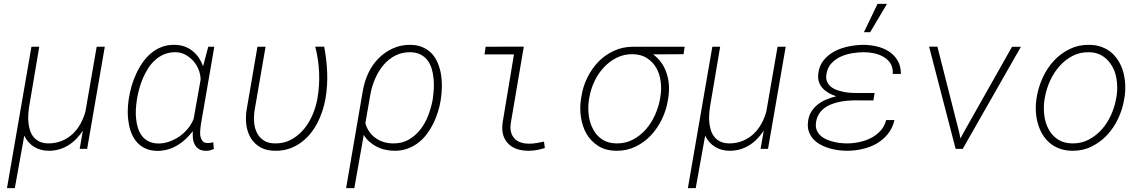

<svg xmlns="http://www.w3.org/2000/svg" viewBox="-20 -770 5909 993"><path d="M183.1 -528.3H142.6L16.1 203.1H56.6L105.5 -68.4Q123.5 -30.8 156.7 -10.5Q189.9 9.8 232.4 9.8Q260.7 9.8 286.1 2.4Q311.5 -4.9 333.5 -18.6Q355.5 -32.2 374.5 -51.8Q393.6 -71.3 408.7 -94.7L392.1 0H430.7L522 -528.3H480L421.9 -193.4Q412.6 -159.2 396 -129.4Q379.4 -99.6 355.5 -77.1Q331.1 -54.2 299.3 -41.3Q267.6 -28.3 229.5 -28.3Q203.1 -28.8 184.8 -37.4Q166.5 -45.9 154.8 -60.1Q142.6 -74.2 136.2 -93Q129.9 -111.8 127.4 -132.8Q125 -153.8 126.2 -175.3Q127.4 -196.8 130.4 -216.8Z M1088.4 -528.3H1057.1L1030.3 -427.2Q1022.5 -449.7 1009.5 -469.2Q996.6 -488.8 979.5 -503.4Q960 -520 935.3 -529.1Q910.6 -538.1 882.3 -538.1Q845.7 -538.6 815.7 -526.9Q785.6 -515.1 761.2 -494.6Q736.8 -474.1 717.5 -446.5Q698.2 -418.9 684.6 -388.7Q669.9 -357.9 660.6 -325.2Q651.4 -292.5 646.5 -261.7L645 -251.5Q641.1 -223.6 640.6 -193.4Q640.1 -163.1 645.5 -134.3Q649.9 -105.5 660.6 -79.3Q671.4 -53.2 689.5 -33.2Q707 -13.7 732.7 -2Q758.3 9.8 793.5 10.3Q823.2 10.3 850.3 2.2Q877.4 -5.9 901.4 -21Q923.3 -34.2 942.4 -52.7Q961.4 -71.3 977.1 -91.8Q976.1 -74.7 977.5 -56.9Q979 -39.1 986.3 -24.4Q993.7 -8.8 1008.3 0.7Q1022.9 10.3 1046.4 9.8Q1057.1 10.3 1066.7 7.6Q1076.2 4.9 1085.9 1L1083 -34.2Q1075.7 -32.7 1068.1 -31.2Q1060.5 -29.8 1052.7 -30.3Q1039.6 -30.3 1032 -36.4Q1024.4 -42.5 1021 -51.8Q1017.1 -59.1 1015.9 -68.6Q1014.6 -78.1 1015.1 -88.4Q1015.6 -98.6 1016.8 -108.9Q1018.1 -119.1 1019 -127ZM687.5 -251 689 -261.2Q693.4 -286.6 701.2 -314.5Q709 -342.3 720.7 -369.1Q732.4 -395.5 748 -419.4Q763.7 -443.4 784.7 -461.4Q805.2 -479.5 830.6 -489.7Q856 -500 886.7 -500Q914.6 -500 938.2 -487.3Q961.9 -474.6 980 -454.6Q997.1 -435.1 1007.1 -409.9Q1017.1 -384.8 1017.6 -358.4L981.4 -154.8Q971.2 -128.9 952.1 -105.5Q933.1 -82 908.7 -64.9Q884.3 -47.9 856 -37.8Q827.6 -27.8 799.3 -27.8Q770 -28.3 749 -38.8Q728 -49.3 714.8 -66.4Q701.2 -84 693.8 -106.7Q686.5 -129.4 684.1 -153.8Q681.2 -178.2 682.6 -203.4Q684.1 -228.5 687.5 -251Z M1353.5 -528.3H1311.5L1254.9 -198.7Q1249 -157.7 1254.6 -120.4Q1260.3 -83 1278.3 -54.2Q1296.4 -25.4 1327.4 -7.8Q1358.4 9.8 1404.3 9.8Q1441.4 10.3 1473.9 -0.5Q1506.3 -11.2 1533.2 -30.3Q1560.5 -49.3 1582 -75Q1603.5 -100.6 1620.1 -131.3Q1635.7 -161.1 1646.7 -194.1Q1657.7 -227.1 1663.6 -260.7Q1674.8 -327.6 1672.1 -395Q1669.4 -462.4 1656.7 -528.8H1610.4Q1627.4 -463.4 1630.4 -395Q1633.3 -326.7 1621.6 -259.8Q1614.3 -218.3 1596.7 -176.8Q1579.1 -135.3 1551.8 -102.1Q1523.9 -68.8 1486.8 -48.3Q1449.7 -27.8 1403.3 -28.3Q1367.2 -28.3 1344.2 -43.5Q1321.3 -58.6 1309.1 -82.5Q1296.9 -106.9 1294.4 -137Q1292 -167 1296.4 -197.3Z M2259.3 -252.4 2260.7 -263.2Q2265.1 -293 2265.4 -324.7Q2265.6 -356.4 2260.7 -386.7Q2255.4 -417 2243.9 -444.3Q2232.4 -471.7 2213.4 -492.7Q2194.3 -513.2 2166.7 -525.4Q2139.2 -537.6 2102.1 -538.1Q2053.7 -538.6 2012.2 -519.8Q1970.7 -501 1939 -469.2Q1906.7 -437.5 1886 -394.3Q1865.2 -351.1 1856 -297.9L1770 203.1H1812.5L1861.3 -72.3Q1873 -52.7 1889.4 -38.1Q1905.8 -23.4 1924.8 -13.2Q1946.8 -1.5 1971.4 4.2Q1996.1 9.8 2021 9.8Q2056.6 9.8 2086.9 -1Q2117.2 -11.7 2142.1 -30.8Q2166.5 -49.3 2185.8 -74.5Q2205.1 -99.6 2219.7 -128.4Q2234.4 -157.7 2244.4 -189.5Q2254.4 -221.2 2259.3 -252.4ZM2218.8 -262.7 2217.3 -252.4Q2210 -212.4 2194.1 -171.4Q2178.2 -130.4 2152.3 -98.1Q2127.4 -66.9 2093.5 -47.6Q2059.6 -28.3 2015.6 -28.3Q1989.3 -28.3 1966.3 -34.9Q1943.4 -41.5 1924.8 -54.7Q1905.3 -67.4 1891.1 -87.2Q1877 -106.9 1869.6 -132.8L1896 -284.2Q1903.8 -327.1 1921.9 -366.9Q1939.9 -406.7 1964.8 -435.5Q1990.2 -464.8 2024.2 -482.4Q2058.1 -500 2101.1 -500Q2132.3 -499.5 2154.1 -488.5Q2175.8 -477.5 2190.4 -459Q2204.6 -440.4 2212.2 -416Q2219.7 -391.6 2222.2 -365.2Q2225.1 -338.9 2223.6 -312.5Q2222.2 -286.1 2218.8 -262.7Z M2491.7 -528.3 2485.8 -488.8H2638.2L2579.6 -136.7Q2574.7 -100.6 2582 -73.7Q2589.4 -46.9 2606.9 -28.8Q2624.5 -9.8 2650.9 -0.2Q2677.2 9.3 2711.9 9.8Q2734.4 9.8 2755.6 6.1Q2776.9 2.4 2797.9 -4.4L2793.5 -37.6Q2774.9 -33.7 2755.9 -30.3Q2736.8 -26.9 2716.8 -26.9Q2691.4 -26.9 2671.9 -33.9Q2652.3 -41 2640.1 -54.7Q2627.4 -68.4 2622.6 -88.1Q2617.7 -107.9 2622.1 -135.3L2689 -528.8Z M3515.1 -489.7 3521 -528.3H3252.9Q3199.2 -527.8 3154.1 -506.8Q3108.9 -485.8 3074.7 -450.7Q3040.5 -415 3017.8 -368.9Q2995.1 -322.8 2987.3 -272.9L2984.4 -254.9Q2977.5 -208 2984.9 -161.6Q2992.2 -115.2 3013.2 -78.1Q3035.2 -40 3073.7 -15.4Q3112.3 9.3 3168 9.8Q3221.7 10.3 3267.1 -11.7Q3312.5 -33.7 3346.7 -70.3Q3380.9 -106.9 3403.6 -154.1Q3426.3 -201.2 3434.1 -251L3437 -269.5Q3441.9 -303.7 3439 -336.4Q3436 -369.1 3424.8 -398.9Q3415.5 -424.8 3398.9 -447.8Q3382.3 -470.7 3357.9 -488.8ZM3025.9 -254.4 3029.3 -272.5Q3036.6 -312.5 3055.7 -352.1Q3074.7 -391.6 3103.5 -421.9Q3131.8 -452.6 3169.4 -471.4Q3207 -490.2 3251.5 -489.7Q3295.4 -489.3 3325.7 -469.7Q3356 -450.2 3374 -419.4Q3391.6 -388.2 3396.7 -349.9Q3401.9 -311.5 3396 -273.4L3393.1 -255.4Q3385.3 -213.9 3366.7 -173.3Q3348.1 -132.8 3319.8 -100.1Q3291 -67.9 3253.2 -47.9Q3215.3 -27.8 3168.9 -28.3Q3123.5 -28.8 3093.3 -49.6Q3063 -70.3 3046.4 -103.5Q3029.3 -136.2 3024.7 -176Q3020 -215.8 3025.9 -254.4Z M3704.6 -528.3H3664.1L3537.6 203.1H3578.1L3627 -68.4Q3645 -30.8 3678.2 -10.5Q3711.4 9.8 3753.9 9.8Q3782.2 9.8 3807.6 2.4Q3833 -4.9 3855 -18.6Q3877 -32.2 3896 -51.8Q3915 -71.3 3930.2 -94.7L3913.6 0H3952.1L4043.5 -528.3H4001.5L3943.4 -193.4Q3934.1 -159.2 3917.5 -129.4Q3900.9 -99.6 3877 -77.1Q3852.5 -54.2 3820.8 -41.3Q3789.1 -28.3 3751 -28.3Q3724.6 -28.8 3706.3 -37.4Q3688 -45.9 3676.3 -60.1Q3664.1 -74.2 3657.7 -93Q3651.4 -111.8 3648.9 -132.8Q3646.5 -153.8 3647.7 -175.3Q3648.9 -196.8 3651.9 -216.8Z M4159.2 -142.6Q4155.3 -113.8 4162.6 -91.6Q4169.9 -69.3 4184.6 -52.7Q4199.7 -35.6 4220.5 -23.7Q4241.2 -11.7 4264.6 -4.4Q4288.6 2.9 4313.2 6.3Q4337.9 9.8 4360.8 9.8Q4400.9 9.8 4440.4 0.7Q4480 -8.3 4513.7 -27.3Q4547.4 -46.9 4571.8 -76.9Q4596.2 -106.9 4606 -148.9H4563Q4554.7 -116.2 4533.4 -93.3Q4512.2 -70.3 4484.4 -56.2Q4456.5 -42 4424.3 -35.2Q4392.1 -28.3 4361.3 -28.3Q4344.2 -28.3 4324.5 -30.5Q4304.7 -32.7 4285.6 -38.1Q4266.6 -43 4249.5 -51.3Q4232.4 -59.6 4220.2 -71.8Q4208 -84.5 4202.4 -101.6Q4196.8 -118.7 4201.2 -141.6Q4205.1 -164.1 4215.8 -180.9Q4226.6 -197.8 4242.2 -210Q4256.8 -221.7 4275.1 -229Q4293.5 -236.3 4313 -241.2Q4335.4 -246.6 4359.4 -248.8Q4383.3 -251 4405.3 -251L4497.1 -250.5L4503.4 -289.1H4405.8Q4388.2 -289.1 4367.9 -291Q4347.7 -293 4328.6 -298.3Q4311.5 -302.2 4296.4 -309.3Q4281.2 -316.4 4271 -327.6Q4260.3 -338.4 4255.4 -353.8Q4250.5 -369.1 4254.9 -390.1Q4260.7 -422.4 4281 -443.6Q4301.3 -464.8 4329.1 -477.5Q4356.9 -489.7 4388.4 -494.9Q4419.9 -500 4447.8 -500Q4474.1 -500 4501.5 -494.1Q4528.8 -488.3 4550.8 -475.1Q4573.2 -461.9 4586.2 -440.7Q4599.1 -419.4 4597.2 -387.7H4639.2Q4639.6 -427.2 4623 -455.8Q4606.4 -484.4 4579.6 -502.4Q4552.2 -520.5 4517.8 -529.1Q4483.4 -537.6 4448.2 -538.1Q4412.1 -538.1 4373.3 -530.8Q4334.5 -523.4 4300.8 -506.8Q4266.1 -489.7 4241.5 -460.7Q4216.8 -431.6 4211.9 -388.7Q4209 -365.2 4215.3 -346.4Q4221.7 -327.6 4234.9 -313.5Q4248 -299.3 4266.4 -288.8Q4284.7 -278.3 4304.7 -272Q4279.3 -265.6 4254.4 -255.6Q4229.5 -245.6 4210 -230Q4189.9 -214.4 4176.3 -192.9Q4162.6 -171.4 4159.2 -142.6ZM4518.6 -750 4448.2 -603.5H4480.5L4567.4 -750Z M4922.4 0H4959L5259.8 -527.8H5213.9L4961.4 -80.6L4947.3 -53.7L4941.9 -81.1L4828.1 -528.8H4785.2Z M5342.8 -272.5 5339.8 -254.4Q5335.4 -221.7 5337.6 -189.2Q5339.8 -156.7 5349.1 -127Q5356.9 -100.1 5371.1 -75.9Q5385.3 -51.8 5405.8 -33.7Q5427.7 -13.7 5457.8 -2.2Q5487.8 9.3 5525.4 9.8Q5580.6 10.3 5626.2 -12.5Q5671.9 -35.2 5706.5 -72.3Q5740.7 -109.4 5763.2 -157.2Q5785.6 -205.1 5793.9 -255.4L5796.9 -273.4Q5801.3 -305.7 5799.1 -338.1Q5796.9 -370.6 5788.6 -400.4Q5780.3 -428.7 5765.4 -453.4Q5750.5 -478 5730 -496.6Q5708 -515.6 5678.5 -526.9Q5648.9 -538.1 5611.8 -538.1Q5557.1 -538.6 5511.7 -516.1Q5466.3 -493.7 5432.1 -457.5Q5397 -419.9 5374.3 -371.6Q5351.6 -323.2 5342.8 -272.5ZM5381.8 -254.4 5385.3 -272.5Q5393.1 -313.5 5411.9 -354.5Q5430.7 -395.5 5459.5 -427.7Q5488.3 -460.4 5526.4 -480.5Q5564.5 -500.5 5610.8 -500Q5649.9 -499.5 5677.7 -483.2Q5705.6 -466.8 5723.6 -440.4Q5747.1 -407.7 5754.4 -362.3Q5761.7 -316.9 5754.9 -273.4L5751.5 -255.4Q5744.6 -215.8 5725.6 -174.1Q5706.5 -132.3 5677.7 -100.1Q5648.9 -67.9 5610.8 -47.9Q5572.8 -27.8 5526.4 -28.3Q5481.4 -28.8 5451.2 -48.8Q5420.9 -68.8 5403.8 -100.6Q5385.7 -133.8 5380.9 -174.6Q5376 -215.3 5381.8 -254.4Z"/></svg>

Font: Roboto Mono ExtraLight
Style: Italic
Weight: 250
Italic angle: -10°
Monospace: yes
Designer: Google
Version: Version 3.000